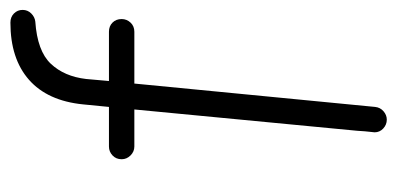

<svg xmlns="http://www.w3.org/2000/svg" viewBox="-222 -404 781 378"><g transform="rotate(-90 169.0 -215.5)"><path d="M122 155Q112 155 104.5 148Q97 141 97 131Q97 129 98 121.5Q99 114 100 97L142 -342H69Q59 -342 51.5 -349.5Q44 -357 44 -367Q44 -378 51.5 -385Q59 -392 69 -392H147L152 -443Q159 -513 200.5 -549.5Q242 -586 313 -586Q324 -586 331 -579Q338 -572 338 -562Q338 -552 331 -545Q324 -538 315 -537Q257 -533 232 -506.5Q207 -480 202 -437L198 -392H295Q306 -392 313 -385Q320 -378 320 -367Q320 -357 313 -349.5Q306 -342 295 -342H193L147 132Q146 142 138.5 148.5Q131 155 122 155Z"/></g></svg>

Font: Hubballi
Style: Regular
Weight: 400
Designer: Erin McLaughlin
Version: Version 1.000; ttfautohint (v1.8.3)